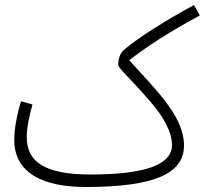

<svg xmlns="http://www.w3.org/2000/svg" viewBox="-20 -727 819 768"><path d="M323 21C605 21 716 -36 716 -145C716 -262 604 -367 497 -486C563 -538 656 -599 779 -665L756 -707C640 -644 523 -570 472 -524C460 -511 453 -492 453 -468C453 -454 489 -427 580 -322C632 -263 668 -200 668 -147C668 -65 552 -29 342 -29C162 -29 87 -78 87 -178C87 -221 100 -275 110 -309L64 -322C50 -276 37 -217 37 -168C37 -33 155 21 323 21Z"/></svg>

Font: Noto Sans Arabic UI Cn Lt
Style: Regular
Weight: 300
Width: 3
Designer: Monotype Design Team, Nadine Chahine and Nizar Qandah
Foundry: Monotype Imaging Inc.
Version: Version 2.010